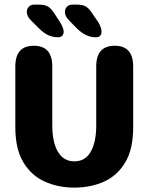

<svg xmlns="http://www.w3.org/2000/svg" viewBox="-20 -822 659 852"><path d="M310 10.5Q238 10.5 178.8 -16Q119.5 -42.5 83.8 -101.5Q48 -160.5 48 -257V-527Q48 -619 130 -619Q212 -619 212 -527V-266Q212 -191 237 -148.5Q262 -106 310 -106Q358 -106 382.5 -148.5Q407 -191 407 -266V-527Q407 -619 489 -619Q571 -619 571 -527V-257Q571 -160.5 535.8 -101.5Q500.5 -42.5 441.5 -16Q382.5 10.5 310 10.5ZM237.5 -656.5Q213.5 -656.5 192.8 -666.5Q172 -676.5 149.5 -699.5L117 -732Q107.5 -741.5 103.2 -751.2Q99 -761 99 -769.5Q99 -783 108 -792.2Q117 -801.5 132 -801.5H152.5Q181 -801.5 195.8 -791.2Q210.5 -781 228.5 -751L246 -724.5Q262.5 -697.5 262.5 -681.5Q262.5 -670 255.8 -663.2Q249 -656.5 237.5 -656.5ZM406 -656.5Q382.5 -656.5 361.5 -666.5Q340.5 -676.5 317.5 -699.5L286 -732Q268 -750 268 -769.5Q268 -783 277.2 -792.2Q286.5 -801.5 301.5 -801.5H321.5Q350 -801.5 364.5 -791Q379 -780.5 397 -751L415.5 -724.5Q423.5 -711.5 427 -700.8Q430.5 -690 430.5 -681.5Q430.5 -670 424.2 -663.2Q418 -656.5 406 -656.5Z"/></svg>

Font: Sono Monospace
Style: Bold
Weight: 700
Designer: Tyler Finck
Foundry: Tyler Finck
Version: Version 2.112